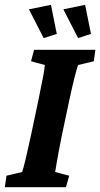

<svg xmlns="http://www.w3.org/2000/svg" viewBox="-25 -781 418 801"><path d="M-4.9 0 2 -47.9 67.4 -63.5Q72.3 -77.1 81.5 -115.7Q90.8 -154.3 103.5 -212.9L134.8 -361.3Q147.5 -421.9 154.3 -458.5Q161.1 -495.1 162.1 -509.8L104.5 -525.4L117.2 -573.2H373L366.2 -525.4L300.8 -509.8Q295.9 -497.1 286.1 -458.5Q276.4 -419.9 263.7 -361.3L232.4 -212.9Q224.6 -174.8 219.2 -145Q213.9 -115.2 210.4 -95.2Q207 -75.2 205.1 -63.5L263.7 -47.9L250 0ZM300.8 -622.1 239.3 -742.2 330.1 -760.7 354.5 -639.6ZM157.2 -622.1 95.7 -742.2 187.5 -760.7 211.9 -639.6Z"/></svg>

Font: Crimson Pro
Style: Bold Italic
Weight: 700
Italic angle: -12°
Designer: Jacques Le Bailly
Foundry: Baron von Fonthausen
Version: Version 1.003